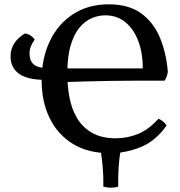

<svg xmlns="http://www.w3.org/2000/svg" viewBox="-20 -701 833 890"><path d="M489 9Q387 9 317 -34.5Q247 -78 210 -154Q173 -230 173 -328Q173 -431 211 -510.5Q249 -590 319 -635.5Q389 -681 484 -681Q577 -681 634.5 -639Q692 -597 721.5 -526Q751 -455 758 -368Q756 -356 752.5 -346Q749 -336 743 -327Q728 -327 691 -327Q654 -327 603 -327Q552 -327 493.5 -326Q435 -325 375.5 -323.5Q316 -322 264 -320V-384H642Q642 -454 621.5 -509.5Q601 -565 562 -597.5Q523 -630 468 -630Q438 -630 407 -617.5Q376 -605 350 -575Q324 -545 308 -492Q292 -439 292 -359Q292 -305 301.5 -252Q311 -199 336 -155.5Q361 -112 405.5 -86Q450 -60 517 -60Q570 -60 619.5 -80Q669 -100 715 -151Q728 -145 738.5 -135.5Q749 -126 752 -119Q702 -48 633 -19.5Q564 9 489 9ZM186 -331Q108 -331 68.5 -359Q29 -387 29 -439Q29 -475 47 -501.5Q65 -528 96 -546Q112 -543 123 -535.5Q134 -528 141 -518Q129 -501 123 -486Q117 -471 117 -452Q117 -419 136.5 -402.5Q156 -386 195 -386ZM459 164Q460 116 456 72Q452 28 446 -8H540Q533 28 530 72Q527 116 528 164Q513 169 494 169Q475 169 459 164Z"/></svg>

Font: Vollkorn Medium
Style: Regular
Weight: 500
Designer: Friedrich Althausen
Foundry: Friedrich Althausen
Version: Version 5.000